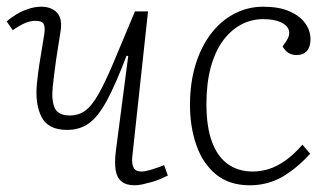

<svg xmlns="http://www.w3.org/2000/svg" viewBox="-22 -538 990 572"><path d="M-2 -474Q10 -485 26.5 -495Q43 -505 62.5 -511.5Q82 -518 101 -518Q131 -518 148 -500Q165 -482 158 -442Q155 -422 151.5 -401Q148 -380 145 -359Q142 -338 139.5 -317.5Q137 -297 135 -278Q131 -239 141 -216.5Q151 -194 186 -194Q212 -194 231.5 -208Q251 -222 270.5 -256Q290 -290 315.5 -350Q341 -410 380 -504H419L372 -70Q370 -50 376 -38.5Q382 -27 399 -27Q410 -27 427 -32Q444 -37 467 -46L478 -15Q470 -11 457.5 -5.5Q445 0 431 4Q417 8 403.5 11Q390 14 379 14Q354 14 340 2.5Q326 -9 322.5 -31.5Q319 -54 323 -87L360 -371L355 -372Q323 -288 297 -239.5Q271 -191 243.5 -171Q216 -151 178 -151Q121 -151 101.5 -190Q82 -229 88 -289Q89 -300 91.5 -320Q94 -340 99 -369.5Q104 -399 110 -437Q113 -457 108 -466.5Q103 -476 84 -476Q68 -476 52 -469Q36 -462 16 -448Z M762 -518Q809 -518 840 -504.5Q871 -491 887 -469Q903 -447 903 -421Q903 -398 892 -386Q881 -374 862 -374Q847 -374 836.5 -381Q826 -388 820 -400L830 -414Q843 -433 838.5 -448Q834 -463 814 -472Q794 -481 762 -481Q726 -481 695 -464Q664 -447 641 -415Q618 -383 605.5 -336Q593 -289 593 -228Q593 -160 609.5 -115.5Q626 -71 657 -49Q688 -27 731 -27Q755 -27 779 -34.5Q803 -42 828.5 -60Q854 -78 879 -107L902 -80Q883 -59 862 -41.5Q841 -24 819.5 -11.5Q798 1 773.5 7.5Q749 14 722 14Q661 14 621.5 -18.5Q582 -51 563 -105.5Q544 -160 544 -225Q544 -291 560.5 -345Q577 -399 606.5 -437.5Q636 -476 676 -497Q716 -518 762 -518Z"/></svg>

Font: Literata 18pt ExtraLight
Style: Italic
Weight: 250
Italic angle: -2°
Designer: Latin by Veronika Burian and Jose Scaglione. Greek by Irene Vlachou. Cyrillic by Vera Evstafieva
Foundry: TypeTogether
Version: Version 3.103;gftools[0.9.29]